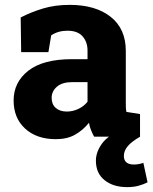

<svg xmlns="http://www.w3.org/2000/svg" viewBox="-20 -558 623 784"><path d="M208 10.3Q129.9 10.3 82.8 -32.7Q35.6 -75.7 35.6 -147.9Q35.6 -222.2 95.7 -269.3Q155.8 -316.4 274.4 -316.4H337.4V-351.6Q337.4 -386.7 317.1 -409.7Q296.9 -432.6 255.4 -432.6Q217.3 -432.6 189 -413.6L177.7 -345.2H66.4L64.5 -486.8Q107.4 -508.8 156 -523.4Q204.6 -538.1 264.6 -538.1Q370.1 -538.1 431.9 -489.3Q493.7 -440.4 493.7 -350.1V-143.1Q493.7 -131.8 493.9 -121.6Q494.1 -111.3 496.1 -101.1L551.8 -92.3V0H364.3Q357.9 -11.2 351.8 -26.4Q345.7 -41.5 343.3 -56.6Q318.4 -25.9 286.1 -7.8Q253.9 10.3 208 10.3ZM252.9 -102.5Q277.3 -102.5 300 -113.3Q322.8 -124 337.4 -142.6V-222.7H275.4Q234.4 -222.7 212.6 -204.1Q190.9 -185.5 190.9 -158.2Q190.9 -131.8 207.8 -117.2Q224.6 -102.5 252.9 -102.5ZM499 206.1Q442.4 206.1 407 177.7Q371.6 149.4 371.6 98.1Q371.6 62.5 397 27.6Q422.4 -7.3 482.9 -29.8L552.2 0Q516.1 21 501 39.6Q485.8 58.1 485.8 78.6Q485.8 113.8 526.9 113.8Q538.1 113.8 547.6 111.8Q557.1 109.9 565.4 106.9L582.5 186.5Q566.4 194.8 546.1 200.4Q525.9 206.1 499 206.1Z"/></svg>

Font: Roboto Slab ExtraBold
Style: Regular
Weight: 800
Designer: Google
Version: Version 2.001; ttfautohint (v1.8.3)